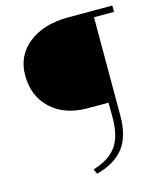

<svg xmlns="http://www.w3.org/2000/svg" viewBox="-126 -750 891 1055"><g transform="rotate(-15 319.0 -222.5)"><path d="M614 -658V-622H500V-62Q500 56 449 121Q398 186 294 213L282 185Q373 158 414.5 101Q456 44 456 -62V-148H337Q208 -148 130 -220Q52 -292 52 -411Q52 -523 137.5 -590.5Q223 -658 363 -658Z"/></g></svg>

Font: EauTestInfant Light
Style: Regular
Weight: 300
Designer: Christian Thalmann (Catharsis Fonts)
Version: Version 0.001;PS 000.001;hotconv 1.0.88;makeotf.lib2.5.64775